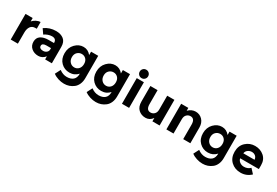

<svg xmlns="http://www.w3.org/2000/svg" viewBox="78 -2017 5034 3489"><g transform="rotate(30 2595.0 -272.5)"><path d="M354 -406Q287 -406 254 -358.5Q221 -311 221 -233V0H71V-538H221V-467Q250 -500 293.5 -523Q337 -546 382 -547L383 -406Z M934 0H793V-65Q735 8 649.5 8Q564 8 506 -41.5Q448 -91 448 -173.5Q448 -256 508 -297Q568 -338 672 -338H784V-341Q784 -427 693 -427Q654 -427 610.5 -411.5Q567 -396 537 -373L470 -470Q576 -547 712 -547Q810 -547 872 -498Q934 -449 934 -343ZM783 -205V-231H689Q599 -231 599 -175Q599 -146 620.5 -130.5Q642 -115 682 -115Q722 -115 752.5 -139.5Q783 -164 783 -205Z M1448 -280.5Q1448 -345 1412 -382Q1376 -419 1323 -419Q1270 -419 1231.5 -382Q1193 -345 1193 -281Q1193 -217 1230.5 -177.5Q1268 -138 1322 -138Q1376 -138 1412 -177Q1448 -216 1448 -280.5ZM1469 -91Q1398 -12 1292.5 -12Q1187 -12 1114.5 -83.5Q1042 -155 1042 -274.5Q1042 -394 1116.5 -470.5Q1191 -547 1287 -547Q1383 -547 1446 -468V-539H1596V-70Q1596 2 1571 58Q1546 114 1504 146Q1421 212 1308 212Q1248 212 1185.5 192.5Q1123 173 1076 137L1134 24Q1208 80 1290.5 80Q1373 80 1421 39Q1469 -2 1469 -91Z M2115 -280.5Q2115 -345 2079 -382Q2043 -419 1990 -419Q1937 -419 1898.5 -382Q1860 -345 1860 -281Q1860 -217 1897.5 -177.5Q1935 -138 1989 -138Q2043 -138 2079 -177Q2115 -216 2115 -280.5ZM2136 -91Q2065 -12 1959.5 -12Q1854 -12 1781.5 -83.5Q1709 -155 1709 -274.5Q1709 -394 1783.5 -470.5Q1858 -547 1954 -547Q2050 -547 2113 -468V-539H2263V-70Q2263 2 2238 58Q2213 114 2171 146Q2088 212 1975 212Q1915 212 1852.5 192.5Q1790 173 1743 137L1801 24Q1875 80 1957.5 80Q2040 80 2088 39Q2136 -2 2136 -91Z M2555 0H2405V-538H2555ZM2417.5 -606.5Q2392 -632 2392 -669Q2392 -706 2417.5 -731.5Q2443 -757 2480 -757Q2517 -757 2542.5 -731.5Q2568 -706 2568 -669Q2568 -632 2542.5 -606.5Q2517 -581 2480 -581Q2443 -581 2417.5 -606.5Z M3044 -248V-538H3195V0H3044V-71Q2988 8 2899.5 8Q2811 8 2751 -47.5Q2691 -103 2691 -212V-538H2842V-245Q2842 -121 2933 -121Q2978 -121 3011 -153.5Q3044 -186 3044 -248Z M3487 -300V0H3337V-538H3487V-478Q3555 -547 3640 -547Q3725 -547 3782.5 -487Q3840 -427 3840 -327V0H3690V-304Q3690 -428 3599 -428Q3554 -428 3520.5 -395.5Q3487 -363 3487 -300Z M4353 -280.5Q4353 -345 4317 -382Q4281 -419 4228 -419Q4175 -419 4136.5 -382Q4098 -345 4098 -281Q4098 -217 4135.5 -177.5Q4173 -138 4227 -138Q4281 -138 4317 -177Q4353 -216 4353 -280.5ZM4374 -91Q4303 -12 4197.5 -12Q4092 -12 4019.5 -83.5Q3947 -155 3947 -274.5Q3947 -394 4021.5 -470.5Q4096 -547 4192 -547Q4288 -547 4351 -468V-539H4501V-70Q4501 2 4476 58Q4451 114 4409 146Q4326 212 4213 212Q4153 212 4090.5 192.5Q4028 173 3981 137L4039 24Q4113 80 4195.5 80Q4278 80 4326 39Q4374 -2 4374 -91Z M5109 -78Q5018 8 4895.5 8Q4773 8 4693 -67.5Q4613 -143 4613 -270Q4613 -397 4694.5 -472Q4776 -547 4887 -547Q4998 -547 5075.5 -480Q5153 -413 5153 -296V-216H4761Q4768 -172 4807 -144Q4846 -116 4895 -116Q4974 -116 5025 -169ZM4765 -323H5001Q4996 -371 4965 -397Q4934 -423 4889.5 -423Q4845 -423 4808 -396Q4771 -369 4765 -323Z"/></g></svg>

Font: Montreal
Style: Bold
Weight: 700
Designer: Julieta Ulanovsky, usr_local_share
Foundry: Julieta Ulanovsky, usr_local_share
Version: Version 2.001